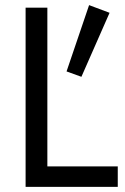

<svg xmlns="http://www.w3.org/2000/svg" viewBox="-20 -730 490 750"><path d="M80 -700V0H440V-80H165V-700ZM328 -710 240 -451 298 -430 408 -680Z"/></svg>

Font: Glinicke Jost Regular
Style: Regular
Weight: 400
Version: Version 3.710